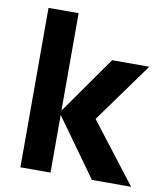

<svg xmlns="http://www.w3.org/2000/svg" viewBox="-81 -787 732 854"><g transform="rotate(10 284.5 -360.0)"><path d="M69 -720H205V-280L388 -540H556L361 -270L569 0H392L205 -260.5V0H69Z"/></g></svg>

Font: Vela Sans ExtBd
Style: Regular
Weight: 800
Designer: Principal design: Mikhail Sharanda - project Manrope.
Design modification: Ravid Balaliev
Foundry: Mikhail Sharanda
Version: Version 1.001